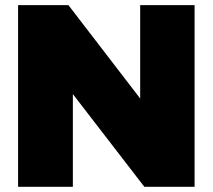

<svg xmlns="http://www.w3.org/2000/svg" viewBox="-20 -721 821 741"><path d="M49.8 0V-701.2H244.1L521 -340.8V-701.2H731V0H537.1L261.2 -357.9V0Z"/></svg>

Font: Trueno Black
Style: Regular
Weight: 900
Designer: Julieta Ulanovsky
Foundry: Julieta Ulanovsky
Version: Version 3.001b | FøM Fix